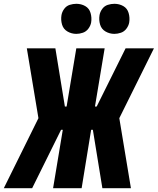

<svg xmlns="http://www.w3.org/2000/svg" viewBox="-50 -989 829 1009"><path d="M-30 0H119L271 -307H280L229 0H379L429 -307H438L488 0H638L577 -368L759 -735H610L458 -429H449L500 -735H351L300 -429H291L241 -735H91L152 -368ZM551 -811Q568 -811 585.5 -817Q603 -823 614.5 -838.5Q626 -854 629 -871Q633 -896 626 -920.5Q619 -945 598 -957Q577 -969 551 -969Q534 -969 516.5 -963.5Q499 -958 487.5 -942.5Q476 -927 473 -909Q469 -884 476 -860Q483 -836 504.5 -823.5Q526 -811 551 -811ZM351 -811Q368 -811 385.5 -817Q403 -823 414.5 -838.5Q426 -854 429 -871Q433 -896 426 -920.5Q419 -945 398 -957Q377 -969 351 -969Q334 -969 316.5 -963.5Q299 -958 287.5 -942.5Q276 -927 273 -909Q269 -884 276 -860Q283 -836 304.5 -823.5Q326 -811 351 -811Z"/></svg>

Font: Iosevka Sparkle Heavy Oblique
Style: Regular
Weight: 900
Italic angle: -9°
Designer: Belleve Invis
Foundry: Belleve Invis
Version: Version 4.5.0; ttfautohint (v1.8.3)